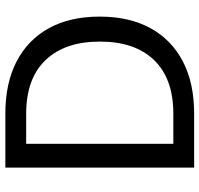

<svg xmlns="http://www.w3.org/2000/svg" viewBox="-34 -711 745 717"><g transform="rotate(-90 338.5 -352.5)"><path d="M71 0V-705H272.7Q386.7 -705 467.5 -663Q548.3 -621 591.7 -542.4Q635 -463.8 635 -352.8Q635 -241.8 591.7 -162.9Q548.3 -84 467.4 -42Q386.5 0 272.5 0ZM160 -42.2 126.9 -77.7H271.9Q403.3 -77.7 472.5 -149.5Q541.7 -221.3 541.7 -352Q541.7 -482.7 472.5 -555Q403.3 -627.3 271.9 -627.3H126.9L160 -662Z"/></g></svg>

Font: TikTok Sans Light
Style: Regular
Weight: 300
Version: Version 4.000